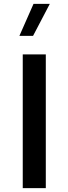

<svg xmlns="http://www.w3.org/2000/svg" viewBox="-20 -981 357 1001"><path d="M218.8 0H98.6V-697.3H218.8ZM154.8 -960.9H239.7L152.3 -793.9H81.1Z"/></svg>

Font: Estedad-FD SemiBold
Style: Regular
Weight: 600
Designer: Amin Abedi
Version: Version 7.3